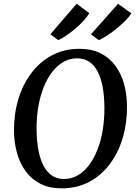

<svg xmlns="http://www.w3.org/2000/svg" viewBox="-20 -1020 745 1050"><path d="M317 10Q251 10 202 -14.5Q153 -39 121 -82.5Q89 -126 73 -183Q57 -240 56.5 -305Q56 -396.5 80.2 -477.2Q104.5 -558 151 -620Q197.5 -682 264.2 -717.5Q331 -753 414.5 -753Q482 -753 530.8 -728.2Q579.5 -703.5 611.2 -660Q643 -616.5 658.5 -560.2Q674 -504 674.5 -440.5Q675.5 -349.5 651.8 -268Q628 -186.5 581.5 -124Q535 -61.5 468.5 -25.8Q402 10 317 10ZM329 -41Q370 -41 404.8 -60.8Q439.5 -80.5 466.8 -116.8Q494 -153 513.2 -202Q532.5 -251 542 -309.5Q551.5 -368 551 -432Q550.5 -494.5 541.5 -544Q532.5 -593.5 514.2 -628.5Q496 -663.5 468.2 -682.2Q440.5 -701 402 -701Q361.5 -701 326.8 -681.2Q292 -661.5 264.8 -625.8Q237.5 -590 218.2 -541.2Q199 -492.5 189.2 -434.5Q179.5 -376.5 180 -313Q180.5 -249.5 190 -199.2Q199.5 -149 218 -113.8Q236.5 -78.5 264.2 -59.8Q292 -41 329 -41ZM255.5 -832.5 399 -999.5 468.5 -948Q457.5 -929 437.2 -906.8Q417 -884.5 392 -863.5Q367 -842.5 342.5 -825.8Q318 -809 298.5 -800.5ZM477.5 -832.5 625.5 -999 698.5 -947Q686.5 -928 664.8 -906.2Q643 -884.5 617 -863.2Q591 -842 565.8 -825.5Q540.5 -809 520.5 -800.5Z"/></svg>

Font: Merriweather 28pt Medium
Style: Italic
Weight: 500
Italic angle: -7.8°
Version: Version 2.101